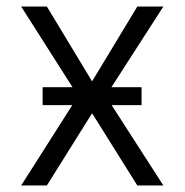

<svg xmlns="http://www.w3.org/2000/svg" viewBox="-20 -568 567 590"><path d="M402 -548H482L305 -273L482 2H402L263 -220L124 2H45L220 -273L45 -548H124L263 -318ZM415 -300V-245H111V-300Z"/></svg>

Font: Sinter Normal
Style: Regular
Weight: 350
Foundry: Adobe & rsms
Version: Version 1.000